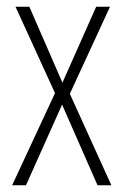

<svg xmlns="http://www.w3.org/2000/svg" viewBox="-20 -549 366 569"><path d="M143 -273 26 -529H67L165 -304L265 -529H306L187 -271L310 0H269L164 -239L57 0H16Z"/></svg>

Font: Noto Sans Tamil ExtraCondensed ExtraLight
Style: Regular
Weight: 200
Width: 2
Designer: Jelle Bosma - Monotype Design Team
Foundry: Monotype Imaging Inc.
Version: Version 2.004; ttfautohint (v1.8.4.7-5d5b)